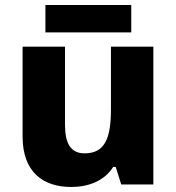

<svg xmlns="http://www.w3.org/2000/svg" viewBox="-20 -735 703 765"><path d="M503 -715H161V-606H503ZM591 -549H422V-299C422 -186 399 -124 317 -124C262 -124 239 -163 239 -238V-549H70V-191C70 -50 151 10 264 10C332 10 396 -14 431 -70H441L463 0H591Z"/></svg>

Font: Noto Sans Bengali UI ExtraBold
Style: Regular
Weight: 800
Designer: Jelle Bosma - Monotype Design Team
Foundry: Monotype Imaging Inc.
Version: Version 2.003